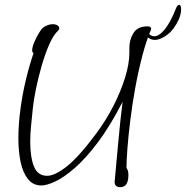

<svg xmlns="http://www.w3.org/2000/svg" viewBox="-20 -766 769 794"><path d="M478 8Q454 8 454 -14Q462 -100 469.5 -182.5Q477 -265 487 -345Q435 -244 384.5 -177Q334 -110 289 -71Q244 -32 208.5 -15.5Q173 1 151 1Q117 1 96 -25Q75 -51 65.5 -95Q56 -139 56 -193Q56 -251 64.5 -314.5Q73 -378 87.5 -438Q102 -498 119 -547Q113 -549 113 -558Q113 -571 121.5 -591Q130 -611 140.5 -628.5Q151 -646 157 -651Q168 -659 178.5 -662.5Q189 -666 198 -666Q210 -666 217.5 -661Q225 -656 225 -649Q225 -644 221 -640Q201 -622 183.5 -582Q166 -542 152 -493Q138 -444 128.5 -397.5Q119 -351 116 -320Q112 -281 108.5 -246Q105 -211 105 -180Q105 -116 120.5 -77.5Q136 -39 175 -39Q207 -39 256.5 -78Q306 -117 378 -214Q419 -269 449.5 -329Q480 -389 497.5 -446Q515 -503 515 -547V-569Q515 -602 532 -629.5Q549 -657 590 -657Q605 -657 605 -647V-645Q585 -598 568.5 -535Q552 -472 539.5 -403.5Q527 -335 519 -270Q511 -205 507 -153Q503 -101 503 -72Q511 -61 511 -43Q511 8 478 8ZM625 -601H620Q607 -601 596 -608Q582 -618 579 -630Q577 -640 583 -640Q583 -640 585.5 -637Q588 -634 594 -628Q605 -616 618 -616Q638 -616 661 -644Q684 -672 706 -727Q713 -746 721 -746Q729 -746 729 -726Q729 -718 726.5 -707Q724 -696 719 -685Q700 -644 674 -624Q648 -604 625 -601Z"/></svg>

Font: Bilbo
Style: Regular
Weight: 400
Designer: Robert E. Leuschke
Foundry: Robert E. Leuschke
Version: Version 1.100